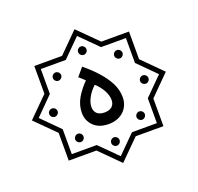

<svg xmlns="http://www.w3.org/2000/svg" viewBox="-185 -1075 1600 1553"><g transform="rotate(-20 614.5 -298.5)"><path d="M445.8 -705.1H207V-466.3L38.1 -297.9L207 -129.4V109.4H445.8L614.3 277.8L783.2 109.4H1022V-128.9L1190.9 -297.9L1022 -466.8V-705.1H783.2L614.3 -873.5ZM766.1 -664.1H980.5V-449.7L1132.3 -297.9L980.5 -146V68.4H766.1L614.7 219.7L462.9 68.4H248V-146L96.7 -297.9L248 -449.7V-664.1H462.9L614.7 -815.4ZM614.3 -725.1C594.7 -725.1 578.1 -708.5 578.1 -689C578.1 -669.4 594.7 -652.8 614.3 -652.8C633.8 -652.8 649.9 -669.4 649.9 -689C649.9 -708.5 633.8 -725.1 614.3 -725.1ZM350.1 -597.7C331.1 -597.7 314.5 -580.6 314.5 -561.5C314.5 -542.5 331.1 -525.9 350.1 -525.9C369.1 -525.9 386.2 -542.5 386.2 -561.5C386.2 -580.6 369.1 -597.7 350.1 -597.7ZM877.9 -597.7C858.9 -597.7 842.3 -581.1 842.3 -562C842.3 -543 858.9 -525.9 877.9 -525.9C897 -525.9 914.1 -543 914.1 -562C914.1 -581.1 897 -597.7 877.9 -597.7ZM614.3 -57.6C721.7 -57.6 793 -127.9 793 -224.1C793 -266.1 782.7 -307.1 762.7 -346.7C721.7 -426.3 650.4 -501 568.4 -567.9L509.8 -498C526.4 -484.4 543 -469.2 559.6 -453.1C525.9 -419.4 497.1 -382.8 473.6 -343.3C450.2 -303.2 438.5 -261.2 438.5 -216.8C438.5 -171.4 454.1 -133.8 484.9 -103.5C515.6 -72.8 559.1 -57.6 614.3 -57.6ZM614.3 -157.2C553.2 -157.2 527.3 -189.9 527.3 -234.4C527.3 -259.3 535.2 -286.1 550.8 -314.9C566.4 -343.8 587.4 -370.1 614.3 -395C668.5 -345.7 700.7 -284.7 700.7 -234.4C700.7 -189.9 674.3 -157.2 614.3 -157.2ZM1005.4 -334C985.8 -334 969.2 -317.4 969.2 -297.9C969.2 -278.3 985.8 -262.2 1005.4 -262.2C1024.9 -262.2 1041.5 -278.3 1041.5 -297.9C1041.5 -317.4 1024.9 -334 1005.4 -334ZM223.1 -333.5C203.6 -333.5 187 -317.4 187 -297.9C187 -278.3 203.6 -261.7 223.1 -261.7C242.7 -261.7 259.3 -278.3 259.3 -297.9C259.3 -317.4 242.7 -333.5 223.1 -333.5ZM878.4 -69.8C859.4 -69.8 842.3 -53.2 842.3 -34.2C842.3 -15.1 859.4 2 878.4 2C897.5 2 914.1 -15.1 914.1 -34.2C914.1 -53.2 897.5 -69.8 878.4 -69.8ZM350.6 -69.8C331.5 -69.8 314.5 -52.7 314.5 -33.7C314.5 -14.6 331.5 2 350.6 2C369.6 2 386.2 -14.6 386.2 -33.7C386.2 -52.7 369.6 -69.8 350.6 -69.8ZM614.3 57.1C594.7 57.1 578.6 73.7 578.6 93.3C578.6 112.8 594.7 129.4 614.3 129.4C633.8 129.4 650.4 112.8 650.4 93.3C650.4 73.7 633.8 57.1 614.3 57.1Z"/></g></svg>

Font: Estedad Medium
Style: Regular
Weight: 500
Designer: Amin Abedi
Version: Version 7.3